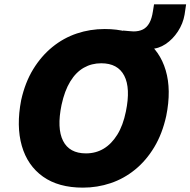

<svg xmlns="http://www.w3.org/2000/svg" viewBox="-20 -849 873 880"><path d="M360 11Q248 11 177 -39.5Q106 -90 80 -180.5Q54 -271 77 -390Q95 -471 132 -531.5Q169 -592 220 -633.5Q271 -675 332 -695.5Q393 -716 460 -716Q572 -716 642.5 -666Q713 -616 739.5 -526.5Q766 -437 742 -318Q724 -236 687 -174.5Q650 -113 599 -71.5Q548 -30 487 -9.5Q426 11 360 11ZM374 -146Q419 -146 455 -167.5Q491 -189 517.5 -231.5Q544 -274 557 -338Q579 -445 549.5 -502Q520 -559 444 -559Q400 -559 364 -538.5Q328 -518 302 -475.5Q276 -433 262 -368Q240 -261 269 -203.5Q298 -146 374 -146ZM560 -625 544 -709Q559 -708 571 -706.5Q583 -705 592 -705Q617 -705 635 -714Q653 -723 664.5 -743.5Q676 -764 681 -798L686 -829H833L826 -782Q819 -741 795.5 -705Q772 -669 739 -647Q706 -625 670 -625Z"/></svg>

Font: Nunito Sans 7pt SemiCondensed Black
Style: Italic
Weight: 900
Width: 4
Italic angle: -9°
Designer: Vernon Adams
Foundry: Vernon Adams
Version: Version 3.101;gftools[0.9.27]